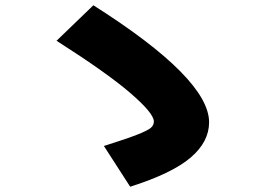

<svg xmlns="http://www.w3.org/2000/svg" viewBox="-20 -730 1040 730"><path d="M565 -268Q565 -299 476.5 -375.5Q388 -452 195 -575L335 -710Q775 -431 775 -265Q775 -191 705 -131Q635 -71 475 -20L375 -175Q461 -202 501.5 -218Q542 -234 553.5 -244Q565 -254 565 -268Z"/></svg>

Font: Mplus 1p Black
Style: Regular
Weight: 900
Version: Version 1.061